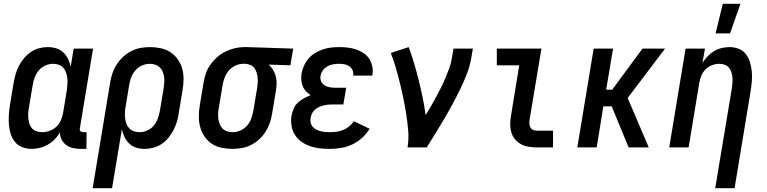

<svg xmlns="http://www.w3.org/2000/svg" viewBox="-20 -776 4040 1011"><path d="M147 8Q121 8 97.5 -1Q74 -10 59 -28.5Q44 -47 36.5 -70.5Q29 -94 27 -119Q25 -144 26.5 -170Q28 -196 32 -221L52 -341Q56 -364 62.5 -386.5Q69 -409 80 -430Q91 -451 107 -470Q123 -489 143 -502.5Q163 -516 186 -522Q209 -528 231 -528Q254 -528 276 -521.5Q298 -515 313.5 -500Q329 -485 338.5 -465.5Q348 -446 352 -424L368 -520H470L401 -103Q400 -98 400 -93.5Q400 -89 403 -86Q406 -83 410.5 -81.5Q415 -80 419 -80H436L435 8H404Q384 8 364 3.5Q344 -1 329 -12Q314 -23 304.5 -41Q295 -59 296 -80Q285 -60 268.5 -43Q252 -26 232 -14.5Q212 -3 190 2.5Q168 8 147 8ZM202 -80Q221 -80 241 -87Q261 -94 276.5 -108.5Q292 -123 300.5 -142.5Q309 -162 312 -181L332 -301Q334 -317 335 -333Q336 -349 334.5 -364Q333 -379 328 -393.5Q323 -408 313.5 -419Q304 -430 289.5 -435Q275 -440 259 -440Q239 -440 218.5 -431Q198 -422 184 -405Q170 -388 162.5 -367.5Q155 -347 152 -327L132 -207Q129 -192 128.5 -177.5Q128 -163 129.5 -149Q131 -135 136 -121.5Q141 -108 150 -98.5Q159 -89 173 -84.5Q187 -80 202 -80Z M468 215 560 -341Q564 -366 572 -390Q580 -414 594.5 -436.5Q609 -459 628.5 -477Q648 -495 671.5 -507Q695 -519 719.5 -523.5Q744 -528 769 -528Q798 -528 826.5 -522Q855 -516 877.5 -501Q900 -486 916 -463.5Q932 -441 939.5 -414Q947 -387 946.5 -357.5Q946 -328 941 -299L921 -179Q918 -156 911 -133.5Q904 -111 893 -90Q882 -69 866.5 -50Q851 -31 830.5 -17.5Q810 -4 787 2Q764 8 742 8Q719 8 697.5 1.5Q676 -5 660.5 -20Q645 -35 635.5 -54.5Q626 -74 622 -96L570 215ZM715 -80Q735 -80 755.5 -89Q776 -98 790 -115Q804 -132 811 -152.5Q818 -173 822 -193L842 -313Q844 -328 845 -343Q846 -358 844 -372Q842 -386 836.5 -399Q831 -412 821 -421.5Q811 -431 797.5 -435.5Q784 -440 769 -440Q748 -440 727.5 -431Q707 -422 692.5 -405Q678 -388 670.5 -368Q663 -348 660 -327L642 -219Q639 -203 638 -187Q637 -171 638.5 -156Q640 -141 645 -126.5Q650 -112 660 -101Q670 -90 684.5 -85Q699 -80 715 -80Z M1204 8Q1175 8 1146.5 2Q1118 -4 1095.5 -19Q1073 -34 1057.5 -56.5Q1042 -79 1034.5 -106Q1027 -133 1027 -162.5Q1027 -192 1032 -221L1052 -341Q1056 -366 1064.5 -390.5Q1073 -415 1088.5 -436.5Q1104 -458 1124 -475.5Q1144 -493 1167.5 -504.5Q1191 -516 1216 -522Q1241 -528 1266 -528H1281L1524 -520L1509 -432L1395 -436Q1408 -424 1417.5 -408.5Q1427 -393 1432 -375Q1437 -357 1436.5 -337.5Q1436 -318 1433 -299L1413 -179Q1409 -154 1401 -130Q1393 -106 1379 -83.5Q1365 -61 1345.5 -43Q1326 -25 1302.5 -13Q1279 -1 1254 3.5Q1229 8 1204 8ZM1205 -80Q1226 -80 1246.5 -89Q1267 -98 1281.5 -115Q1296 -132 1303 -152Q1310 -172 1314 -193L1334 -313Q1336 -327 1337 -341Q1338 -355 1336.5 -368.5Q1335 -382 1331 -394.5Q1327 -407 1319.5 -417.5Q1312 -428 1299 -433.5Q1286 -439 1274 -440H1260Q1240 -440 1219.5 -430.5Q1199 -421 1185 -404.5Q1171 -388 1163 -367.5Q1155 -347 1152 -327L1132 -207Q1129 -192 1128.5 -177Q1128 -162 1130 -148Q1132 -134 1137.5 -121Q1143 -108 1152.5 -98.5Q1162 -89 1176 -84.5Q1190 -80 1205 -80Z M1717 8Q1690 8 1663 5Q1636 2 1612 -6.5Q1588 -15 1567 -30Q1546 -45 1532.5 -66.5Q1519 -88 1515 -114Q1511 -140 1515 -167Q1519 -186 1526.5 -204Q1534 -222 1548.5 -235.5Q1563 -249 1580.5 -258.5Q1598 -268 1616 -275Q1603 -283 1591.5 -295Q1580 -307 1574 -322.5Q1568 -338 1566.5 -355.5Q1565 -373 1568 -390Q1572 -411 1581.5 -431.5Q1591 -452 1606 -469Q1621 -486 1640.5 -497.5Q1660 -509 1680.5 -516Q1701 -523 1722.5 -525.5Q1744 -528 1765 -528Q1788 -528 1810.5 -525.5Q1833 -523 1854 -516Q1875 -509 1893.5 -497Q1912 -485 1923.5 -467.5Q1935 -450 1940 -428Q1945 -406 1941 -383L1940 -378H1839L1840 -380Q1842 -394 1836 -407Q1830 -420 1819 -427.5Q1808 -435 1794 -437.5Q1780 -440 1766 -440Q1750 -440 1734.5 -437.5Q1719 -435 1704.5 -427Q1690 -419 1680 -405Q1670 -391 1668 -376Q1665 -361 1671 -347.5Q1677 -334 1689.5 -326.5Q1702 -319 1716.5 -316.5Q1731 -314 1746 -314H1803L1788 -226H1731Q1719 -226 1707.5 -225Q1696 -224 1684 -221Q1672 -218 1660 -212.5Q1648 -207 1638.5 -199Q1629 -191 1623.5 -179.5Q1618 -168 1616 -156Q1613 -143 1615.5 -131Q1618 -119 1625.5 -109.5Q1633 -100 1644 -94.5Q1655 -89 1667 -85.5Q1679 -82 1692 -81Q1705 -80 1717 -80Q1735 -80 1752.5 -82.5Q1770 -85 1786.5 -91.5Q1803 -98 1818 -110Q1833 -122 1843 -138L1926 -98Q1910 -71 1886 -49.5Q1862 -28 1834 -15Q1806 -2 1776 3Q1746 8 1717 8Z M2126 0Q2133 -44 2129.5 -87Q2126 -130 2119.5 -172Q2113 -214 2104.5 -255.5Q2096 -297 2086 -337.5Q2076 -378 2064.5 -418Q2053 -458 2038 -497L2132 -528Q2148 -485 2161 -441Q2174 -397 2185 -352.5Q2196 -308 2205.5 -262.5Q2215 -217 2221 -170Q2236 -194 2250 -218Q2264 -242 2277 -266.5Q2290 -291 2302.5 -315.5Q2315 -340 2325.5 -365.5Q2336 -391 2345.5 -416.5Q2355 -442 2359 -468L2368 -520H2470L2461 -468Q2454 -427 2438 -386Q2422 -345 2403 -306Q2384 -267 2363 -228Q2342 -189 2319.5 -151Q2297 -113 2274 -75Q2251 -37 2227 0Z M2805 0Q2783 0 2762 -3.5Q2741 -7 2723 -17Q2705 -27 2692 -42.5Q2679 -58 2673 -77.5Q2667 -97 2666.5 -118.5Q2666 -140 2670 -162L2714 -432H2596V-520H2831L2769 -148Q2767 -137 2767.5 -126Q2768 -115 2772 -106.5Q2776 -98 2785 -93Q2794 -88 2805 -88H2892V0Z M3020 0 3106 -520H3208L3172 -304H3204L3363 -520H3482L3285 -260L3396 0H3290L3201 -216H3157L3122 0Z M3748 -600 3786 -756H3879L3824 -600ZM3746 215 3834 -313Q3836 -327 3837 -342Q3838 -357 3836.5 -371Q3835 -385 3830.5 -398Q3826 -411 3817 -421Q3808 -431 3794.5 -435.5Q3781 -440 3767 -440Q3748 -440 3728.5 -432.5Q3709 -425 3694.5 -410Q3680 -395 3672.5 -376.5Q3665 -358 3662 -339L3606 0H3504L3590 -520H3692L3679 -445Q3690 -463 3706 -479.5Q3722 -496 3740.5 -507Q3759 -518 3780 -523Q3801 -528 3821 -528Q3847 -528 3870 -519Q3893 -510 3907.5 -491Q3922 -472 3929 -448.5Q3936 -425 3938.5 -400.5Q3941 -376 3939 -350Q3937 -324 3933 -299L3848 215Z"/></svg>

Font: Iosevka SS18 Semibold
Style: Italic
Weight: 600
Italic angle: -9°
Monospace: yes
Designer: Belleve Invis
Foundry: Belleve Invis
Version: Version 25.1.1; ttfautohint (v1.8.4)